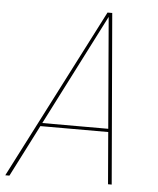

<svg xmlns="http://www.w3.org/2000/svg" viewBox="-53 -786 684 832"><g transform="rotate(5 289.0 -370.5)"><path d="M1 0 381 -741H401.5L464 0H448L387.5 -724.5H388.5L19 0ZM128 -225.5 131 -239.5H439.5L436.5 -225.5Z"/></g></svg>

Font: Epilogue Thin
Style: Italic
Weight: 250
Italic angle: -12°
Designer: Tyler Finck
Foundry: Etcetera Type Co
Version: Version 2.112